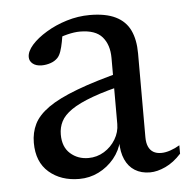

<svg xmlns="http://www.w3.org/2000/svg" viewBox="-40 -472 515 522"><g transform="rotate(-5 217.5 -211.0)"><path d="M301 -271.5 309 -236.5Q250 -223 212.5 -209.2Q175 -195.5 154 -181Q133 -166.5 124.8 -150.2Q116.5 -134 116.5 -114.5Q116.5 -80.5 136.8 -62.5Q157 -44.5 186 -44.5Q209.5 -44.5 229 -56.5Q248.5 -68.5 260.2 -88Q272 -107.5 272 -130V-310Q272 -346 253.5 -367.5Q235 -389 192.5 -389Q177.5 -389 158 -384.2Q138.5 -379.5 120 -370L145.5 -393Q144 -379 141.2 -365Q138.5 -351 134.8 -340Q131 -329 125.5 -323Q117.5 -314.5 105.5 -310.5Q93.5 -306.5 81.5 -306.5Q66 -306.5 57 -313.8Q48 -321 48 -332Q48 -347.5 63.2 -364.8Q78.5 -382 103.8 -397.2Q129 -412.5 160 -422Q191 -431.5 223 -431.5Q266.5 -431.5 293.5 -418.2Q320.5 -405 332.8 -379.2Q345 -353.5 345 -316V-87.5Q345 -72 349.5 -61.8Q354 -51.5 362.8 -46.2Q371.5 -41 384.5 -41Q396 -41 409.2 -45.5Q422.5 -50 435 -57.5V-34.5Q414.5 -12 391.8 -1.5Q369 9 349.5 9Q325.5 9 308.2 -1.8Q291 -12.5 282 -32.8Q273 -53 273 -80.5L276 -85.5Q269.5 -57.5 251.8 -36Q234 -14.5 209.2 -2.2Q184.5 10 156.5 10Q106.5 10 74 -18Q41.5 -46 41.5 -98.5Q41.5 -126.5 52.8 -149.5Q64 -172.5 92.5 -192.8Q121 -213 171.8 -232.2Q222.5 -251.5 301 -271.5Z"/></g></svg>

Font: Newsreader Text
Style: Regular
Weight: 400
Designer: Hugues Gentile
Foundry: Production Type
Version: Version 1.001